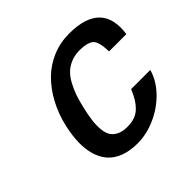

<svg xmlns="http://www.w3.org/2000/svg" viewBox="-178 -931 1140 1140"><g transform="rotate(-45 391.5 -361.5)"><path d="M729 -242.2V-243.2Q710 -172.9 652.8 -113.5Q595.7 -54.2 519.5 -20.5Q443.4 13.2 368.2 13.2Q304.2 13.2 256.3 -4.9Q208.5 -22.9 179.4 -55.9Q150.4 -88.9 136.5 -135.7Q122.6 -182.6 123.8 -239Q125 -295.4 140.1 -361.8Q158.7 -442.9 195.1 -511Q231.4 -579.1 281.7 -629.4Q332 -679.7 398.4 -707.8Q464.8 -735.8 540 -735.8Q813 -735.8 778.8 -493.2H633.8Q632.3 -523.9 629.9 -541.5Q627.4 -559.1 620.6 -576.7Q613.8 -594.2 601.1 -603Q588.4 -611.8 567.4 -616.9Q546.4 -622.1 515.1 -622.1Q474.1 -622.1 440.7 -608.2Q407.2 -594.2 384.5 -571.8Q361.8 -549.3 343 -513.9Q324.2 -478.5 312.5 -443.4Q300.8 -408.2 290 -361.8Q279.3 -314.9 274.4 -279.5Q269.5 -244.1 271.7 -208.5Q273.9 -172.9 286.4 -150.1Q298.8 -127.4 325.7 -113.3Q352.5 -99.1 394 -99.1Q429.7 -99.1 456.8 -108.9Q483.9 -118.7 504.2 -138.9Q524.4 -159.2 538.8 -183.1Q553.2 -207 567.9 -242.2Z"/></g></svg>

Font: Perun
Style: Bold Italic
Weight: 700
Italic angle: -12°
Foundry: Copyright (c) Stefan Peev, Context Ltd, 2016
Version: Version 001.000